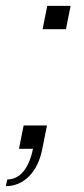

<svg xmlns="http://www.w3.org/2000/svg" viewBox="-21 -510 287 658"><path d="M4 105 -1 128C61 128 109 79 124 0L140 -80H60L44 0H92C78 68 47 105 4 105ZM125 -410H205L221 -490H141Z"/></svg>

Font: Uncut Sans Light Italic
Style: Regular
Weight: 300
Italic angle: -11°
Designer: Kasper Nordkvist
Foundry: UNCUT.wtf
Version: Version 1.304;Glyphs 3.2 (3246)